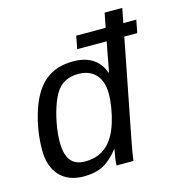

<svg xmlns="http://www.w3.org/2000/svg" viewBox="-109 -819 851 923"><g transform="rotate(-15 316.5 -357.5)"><path d="M195.8 10.3Q119.1 10.3 76.4 -35.9Q33.7 -82 33.7 -162.6Q33.7 -261.2 64 -355Q94.2 -448.2 148.4 -492.9Q202.6 -537.6 287.1 -537.6Q347.2 -537.6 385 -512.2Q422.9 -486.8 438.5 -440.9H440.9Q444.8 -460.9 448.7 -481.4Q452.6 -502 456.1 -522L468.8 -588.9H322.3L334.5 -652.8H481L495.1 -724.6H583L568.8 -652.8H633.3L621.1 -588.9H556.6L462.9 -108.9Q456.1 -74.7 451.4 -47.4Q446.8 -20 444.3 0H360.4Q360.4 -24.9 370.6 -78.1H368.7Q333 -31.7 293.5 -10.7Q253.9 10.3 195.8 10.3ZM221.2 -57.6Q314.9 -57.6 362.3 -137.2Q378.4 -163.6 389.9 -200Q401.4 -236.3 407.5 -274.4Q413.6 -312.5 413.6 -343.8Q413.6 -404.8 382.6 -438.7Q351.6 -472.7 296.4 -472.7Q236.8 -472.7 202.1 -437.5Q179.2 -414.1 161.9 -368.7Q144.5 -323.2 135 -271.7Q125.5 -220.2 125.5 -178.2Q125.5 -118.2 148.4 -87.9Q171.4 -57.6 221.2 -57.6Z"/></g></svg>

Font: Arimo
Style: Italic
Weight: 400
Italic angle: -12°
Designer: Steve Matteson
Foundry: Monotype Imaging Inc.
Version: Version 1.33